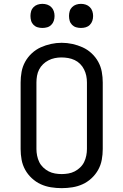

<svg xmlns="http://www.w3.org/2000/svg" viewBox="-20 -968 640 996"><path d="M300 8Q272 8 244 3.5Q216 -1 191 -12.5Q166 -24 145 -43.5Q124 -63 110.5 -87.5Q97 -112 92 -139.5Q87 -167 87 -195V-540Q87 -568 92 -595.5Q97 -623 110.5 -647.5Q124 -672 145 -691.5Q166 -711 191.5 -722.5Q217 -734 244.5 -740Q272 -746 300 -746Q328 -746 355.5 -740Q383 -734 408.5 -722.5Q434 -711 455 -691.5Q476 -672 489.5 -647.5Q503 -623 508 -595.5Q513 -568 513 -540V-195Q513 -167 508 -139.5Q503 -112 489.5 -87.5Q476 -63 455 -43.5Q434 -24 409 -12.5Q384 -1 356 3.5Q328 8 300 8ZM300 -65Q317 -65 334.5 -68Q352 -71 367.5 -79Q383 -87 396 -99.5Q409 -112 416.5 -127.5Q424 -143 427.5 -160.5Q431 -178 431 -195V-540Q431 -558 427.5 -575Q424 -592 416 -608Q408 -624 395.5 -636.5Q383 -649 367 -656.5Q351 -664 333.5 -667Q316 -670 298 -670Q281 -670 264 -666.5Q247 -663 231.5 -655Q216 -647 203.5 -635Q191 -623 183 -607.5Q175 -592 172 -574.5Q169 -557 169 -540V-195Q169 -178 172.5 -160.5Q176 -143 183.5 -127.5Q191 -112 204 -99.5Q217 -87 232.5 -79Q248 -71 265.5 -68Q283 -65 300 -65ZM400 -823Q387 -823 375 -826.5Q363 -830 354 -839Q345 -848 341.5 -860Q338 -872 338 -885Q338 -898 341.5 -910Q345 -922 354 -931Q363 -940 375 -944Q387 -948 400 -948Q413 -948 425 -944Q437 -940 446 -931Q455 -922 459 -910Q463 -898 463 -885Q463 -872 459 -860Q455 -848 446 -839Q437 -830 425 -826.5Q413 -823 400 -823ZM200 -823Q187 -823 175 -826.5Q163 -830 154 -839Q145 -848 141.5 -860Q138 -872 138 -885Q138 -898 141.5 -910Q145 -922 154 -931Q163 -940 175 -944Q187 -948 200 -948Q213 -948 225 -944Q237 -940 246 -931Q255 -922 259 -910Q263 -898 263 -885Q263 -872 259 -860Q255 -848 246 -839Q237 -830 225 -826.5Q213 -823 200 -823Z"/></svg>

Font: Iosevka Slab Extended
Style: Regular
Weight: 400
Width: 7
Monospace: yes
Designer: Belleve Invis
Foundry: Belleve Invis
Version: Version 11.1.1; ttfautohint (v1.8.3)